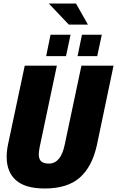

<svg xmlns="http://www.w3.org/2000/svg" viewBox="-20 -1064 667 1094"><path d="M18 -170Q18 -207 27 -247L121 -690H304L206 -226Q201 -199 201 -185Q201 -156 215.5 -144Q230 -132 259 -132Q327 -132 349 -241L444 -690H627L532 -237Q505 -114 434.5 -52Q364 10 235 10Q124 10 71 -37Q18 -84 18 -170ZM268 -866H382L356 -744H243ZM447 -866H560L534 -744H422ZM258 -1044H413L481 -924H372Z"/></svg>

Font: Decalotype Black Italic
Style: Regular
Weight: 900
Italic angle: -12°
Designer: Alfredo Marco Pradil
Foundry: Alfredo Marco Pradil
Version: Version 1.0